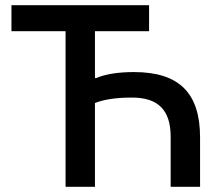

<svg xmlns="http://www.w3.org/2000/svg" viewBox="-20 -718 845 738"><path d="M232 -598H24V-698H553V-598H345V-418H350C385 -433 434 -441 495 -441C670 -441 749 -359 749 -190V0H636V-192C636 -296 587 -343 487 -343C424 -343 377 -335 345 -322V0H232Z"/></svg>

Font: Plexus Sans Medium
Style: Regular
Weight: 500
Version: Version 2.001;PS 002.001;hotconv 1.0.70;makeotf.lib2.5.58329